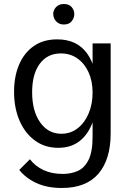

<svg xmlns="http://www.w3.org/2000/svg" viewBox="-20 -716 635 956"><path d="M288 220Q214 220 160.5 195Q107 170 76 130L129 77Q156 112 197 131Q238 150 293 150Q333 150 366.5 135.5Q400 121 420.5 81Q441 41 441 -36V-500H531V-52Q531 78 470 149Q409 220 288 220ZM270 20Q203 20 153.5 -16.5Q104 -53 77 -116Q50 -179 50 -259Q50 -335 75 -394Q100 -453 148 -486.5Q196 -520 265 -520Q363 -520 413.5 -450Q464 -380 464 -253Q464 -171 442 -109.5Q420 -48 377 -14Q334 20 270 20ZM285 -50Q332 -50 367 -77.5Q402 -105 421.5 -151.5Q441 -198 441 -255Q441 -312 421 -356Q401 -400 365.5 -425Q330 -450 283 -450Q216 -450 178 -398.5Q140 -347 140 -257Q140 -163 180 -106.5Q220 -50 285 -50ZM245 -646Q245 -658 251 -669.5Q257 -681 269 -688.5Q281 -696 298 -696Q324 -696 337 -680.5Q350 -665 350 -646Q350 -627 337 -610.5Q324 -594 298 -594Q281 -594 269 -602Q257 -610 251 -622Q245 -634 245 -646Z"/></svg>

Font: Moderustic
Style: Regular
Weight: 400
Designer: Tural Alisoy
Foundry: TAFT Foundry
Version: Version 2.120